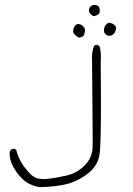

<svg xmlns="http://www.w3.org/2000/svg" viewBox="-20 -536 540 780"><path d="M375 -475.1Q383.3 -480 384.8 -485.8Q385.3 -488.8 385.3 -492.2Q385.3 -506.8 378.9 -511.7Q375.5 -514.2 371.1 -514.9Q366.7 -515.6 362.8 -515.6Q354.5 -515.6 348.6 -510.3Q341.3 -502.9 341.3 -494.1Q341.3 -485.4 348.6 -478Q355 -472.2 360.8 -470.2Q369.1 -471.7 375 -475.1ZM450.7 -416Q451.7 -418.9 451.7 -420.9Q451.7 -427.7 446.3 -433.1Q438.5 -440.9 427.2 -442.9Q425.8 -443.4 424.3 -443.4Q416 -443.4 408.7 -433.6Q402.3 -424.8 402.3 -413.6Q402.3 -403.3 408.2 -397.5Q414.1 -391.6 421.9 -390.1Q434.1 -390.6 440.9 -397.2Q447.8 -403.8 450.7 -416ZM324.7 -406.2Q325.2 -409.2 325.2 -411.4Q325.2 -413.6 325.2 -416Q324.2 -422.9 317.9 -429.2Q311 -436.5 301.3 -438Q299.3 -438.5 297.9 -438.5Q291.5 -438.5 286.6 -433.1Q277.3 -423.8 277.3 -410.2Q277.3 -406.2 278.6 -402.6Q279.8 -398.9 284.2 -394.5Q293 -386.2 301.8 -382.8Q312 -384.8 318.4 -390.1Q322.8 -395 324.7 -406.2ZM390.1 -122.1Q390.1 -193.8 389.2 -289.1V-289.6Q390.1 -299.3 390.1 -304.4Q390.1 -309.6 389.9 -315.4Q389.6 -321.3 388.2 -330.8Q386.7 -340.3 383.8 -349.1L375 -353.5Q374 -353.5 373.3 -353.5Q372.6 -353.5 371.6 -353.5Q370.6 -353.5 369.4 -353.3Q368.2 -353 366.7 -352.5Q364.3 -351.6 362.3 -350.1Q353.5 -327.6 353.5 -300.8Q353.5 -294.4 354 -287.6V-287.1Q356.4 -27.8 356.4 12Q356.4 51.8 356.4 57.6Q356 105.5 322.8 137.2Q290.5 168.5 250 177.2Q212.4 186 180.2 189.9Q168.5 191.4 158.2 191.4Q138.7 191.4 126.2 186.5Q113.8 181.6 102.1 169.7Q90.3 157.7 77.6 140.6Q53.2 106.9 45.9 72.3L38.1 68.4Q37.1 68.4 35.6 68.4Q34.2 68.4 32.2 68.8Q27.8 69.8 23.9 72.8Q19.5 78.1 19 85.4Q19 114.3 32.2 138.7Q46.9 166.5 67.9 187.5Q83.5 203.1 99.1 210.9Q117.2 219.7 138.2 224.1Q189.9 224.1 239.3 214.4Q287.6 205.6 334.5 170.9Q379.4 138.2 385.3 84.5Q390.1 43.5 390.1 -122.1Z"/></svg>

Font: NaikaiFont
Style: ExtraLight
Weight: 200
Version: Version 1.89